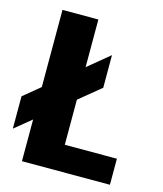

<svg xmlns="http://www.w3.org/2000/svg" viewBox="-120 -779 727 858"><g transform="rotate(15 243.0 -350.0)"><path d="M62.5 0V-193L-14.5 -130V-279.5L62.5 -343V-700H228.5V-479.5L328.5 -562V-411L228.5 -329V-120.5H469.5V0Z"/></g></svg>

Font: Trispace
Style: Bold
Weight: 700
Designer: Tyler Finck
Foundry: Etcetera Type Company
Version: Version 1.210; ttfautohint (v1.8.3)